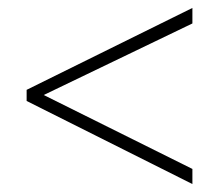

<svg xmlns="http://www.w3.org/2000/svg" viewBox="-20 -679 551 483"><path d="M464 -216V-254L90 -440L464 -620V-659L47 -453V-425Z"/></svg>

Font: Noto Sans Kannada UI SemiCondensed ExtraLight
Style: Regular
Weight: 200
Width: 4
Designer: Jelle Bosma - Monotype Design Team
Foundry: Monotype Imaging Inc.
Version: Version 2.005